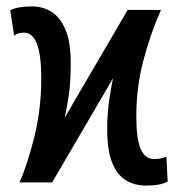

<svg xmlns="http://www.w3.org/2000/svg" viewBox="-20 -570 556 600"><path d="M41 0Q67 -59 88 -145Q109 -231 109 -326Q109 -468 55 -468Q37 -468 24 -459L12 -538Q35 -550 81 -550Q114 -550 141 -533Q168 -516 184.5 -477.5Q201 -439 201 -374Q201 -313 195 -272.5Q189 -232 182 -202L379 -539H483Q449 -462 427.5 -379Q406 -296 406 -207Q406 -134 420 -103.5Q434 -73 461 -73Q483 -73 500 -80L504 -3Q483 10 436 10Q402 10 374.5 -6Q347 -22 331 -60.5Q315 -99 315 -165Q315 -213 320.5 -251.5Q326 -290 333 -325L143 0Z"/></svg>

Font: Noto Sans ExtraCondensed Medium
Style: Regular
Weight: 500
Width: 2
Designer: Monotype Design Team
Foundry: Monotype Imaging Inc.
Version: Version 2.013; ttfautohint (v1.8.4.7-5d5b)